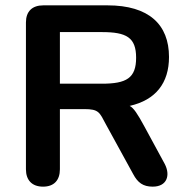

<svg xmlns="http://www.w3.org/2000/svg" viewBox="-20 -690 718 718"><path d="M141 8C182 8 204 -16 204 -57V-282H295C350 -282 352 -270 376 -225L478 -39C495 -7 515 8 551 8C605 8 618 -35 596 -77L520 -217C494 -265 480 -286 465 -294C562 -316 612 -379 612 -477C612 -598 537 -670 382 -670H142C100 -670 77 -647 77 -606V-57C77 -16 100 8 141 8ZM361 -377H204V-570H361C453 -570 489 -550 489 -474C489 -398 453 -377 361 -377Z"/></svg>

Font: SN Pro SemiBold
Style: Regular
Weight: 600
Designer: Tobias Whetton
Foundry: Supernotes
Version: Version 1.003;Glyphs 3.3 (3324)